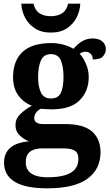

<svg xmlns="http://www.w3.org/2000/svg" viewBox="-20 -783 600 1043"><path d="M236 240Q118 240 60 204.5Q2 169 2 101Q2 48 37 19Q72 -10 137 -15Q110 -26 87 -47.5Q64 -69 64 -104Q64 -137 89 -162Q114 -187 153 -209Q109 -225 80 -264Q51 -303 51 -364Q51 -452 102 -500.5Q153 -549 260 -549Q295 -549 326 -540Q357 -531 379 -518Q405 -547 429 -560.5Q453 -574 483 -574Q519 -574 537 -557Q555 -540 555 -517Q555 -495 540 -477.5Q525 -460 484 -460Q484 -480 472 -491Q460 -502 446 -502Q426 -502 413 -491Q433 -469 447.5 -435Q462 -401 462 -364Q462 -288 413 -238.5Q364 -189 260 -189Q249 -189 230 -190Q211 -191 202 -192Q188 -186 177 -172.5Q166 -159 166 -141Q166 -125 179 -117Q192 -109 213 -109H334Q434 -109 480 -68.5Q526 -28 526 44Q526 136 455 188Q384 240 236 240ZM238 180Q297 180 334 168.5Q371 157 388.5 135Q406 113 406 80Q406 48 386 35.5Q366 23 325 23H209Q189 23 168.5 28.5Q148 34 134 50Q120 66 120 99Q120 126 133.5 144Q147 162 173.5 171Q200 180 238 180ZM257 -248Q297 -248 311 -279.5Q325 -311 325 -365Q325 -421 310.5 -455Q296 -489 256 -489Q217 -489 202 -454Q187 -419 187 -364Q187 -312 202.5 -280Q218 -248 257 -248ZM256 -606Q204 -606 168.5 -629.5Q133 -653 115 -689.5Q97 -726 96 -763H162Q170 -727 194.5 -711Q219 -695 256 -695Q293 -695 317.5 -711Q342 -727 350 -763H416Q415 -726 397 -689.5Q379 -653 344 -629.5Q309 -606 256 -606Z"/></svg>

Font: Noto Serif Khojki
Style: Bold
Weight: 700
Version: Version 2.003